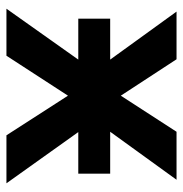

<svg xmlns="http://www.w3.org/2000/svg" viewBox="-6 -562 568 596"><g transform="rotate(90 278.0 -264.0)"><path d="M38 -223V-322H165L16 -528H164L277 -355L389 -528H538L389 -322H519V-223H390L549 0H400L277 -191L153 0H7L165 -223Z"/></g></svg>

Font: Libra Sans
Style: Bold
Weight: 700
Foundry: Context Ltd
Version: Version 1.000